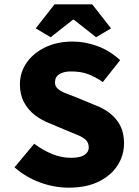

<svg xmlns="http://www.w3.org/2000/svg" viewBox="-20 -855 640 887"><path d="M297 12Q232 12 166.5 -11.5Q101 -35 47 -82L138 -191Q176 -162 219.5 -144Q263 -126 308 -126Q351 -126 370.5 -139.5Q390 -153 390 -173Q390 -194 378.5 -206.5Q367 -219 345 -228.5Q323 -238 293 -250L210 -285Q173 -299 141.5 -323Q110 -347 91 -382.5Q72 -418 72 -465Q72 -520 102.5 -564.5Q133 -609 188 -636Q243 -663 316 -663Q374 -663 431.5 -641.5Q489 -620 535 -577L455 -476Q420 -500 387 -512.5Q354 -525 307 -525Q275 -525 254.5 -512.5Q234 -500 234 -474Q234 -457 246.5 -445.5Q259 -434 282.5 -424.5Q306 -415 338 -403L415 -371Q459 -355 489.5 -330.5Q520 -306 536.5 -272.5Q553 -239 553 -193Q553 -138 523.5 -91.5Q494 -45 437 -16.5Q380 12 297 12ZM214 -683 145 -724 232 -835H406L493 -724L424 -683L321 -764H317Z"/></svg>

Font: Source Code Pro ExtraLight ExtraBold
Style: Regular
Weight: 800
Monospace: yes
Version: Version 1.018;hotconv 1.0.116;makeotfexe 2.5.65601